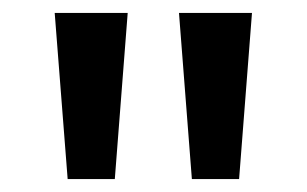

<svg xmlns="http://www.w3.org/2000/svg" viewBox="-20 -734 476 298"><path d="M178.2 -713.9 158.2 -456.1H85L64.9 -713.9ZM371.1 -713.9 351.1 -456.1H277.8L257.8 -713.9Z"/></svg>

Font: Samim Medium FD
Style: Medium-FD
Weight: 500
Foundry: DejaVu fonts team - Redesigned by Saber Rastikerdar
Version: Version 4.0.5